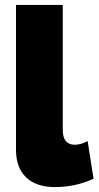

<svg xmlns="http://www.w3.org/2000/svg" viewBox="-20 -750 403 780"><path d="M45 -142V-730H235V-222Q235 -162 284 -162Q309 -162 336 -177L360 -24Q287 10 203 10Q127 10 86 -29.5Q45 -69 45 -142Z"/></svg>

Font: Raleway
Style: Heavy
Weight: 900
Designer: Matt McInerney, Pablo Impallari, Rodrigo Fuenzalida
Foundry: Matt McInerney, Pablo Impallari, Rodrigo Fuenzalida
Version: Version 2.001